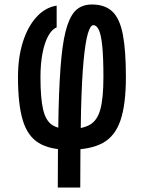

<svg xmlns="http://www.w3.org/2000/svg" viewBox="-20 -652 640 854"><path d="M237 182Q237 -20 240.5 -161.5Q244 -303 253 -395Q262 -487 279.5 -539Q297 -591 323.5 -611.5Q350 -632 389 -632Q447 -632 480 -600.5Q513 -569 526.5 -498Q540 -427 540 -309Q540 -188 516 -117Q492 -46 437 -16Q382 14 287 14Q202 14 152.5 -16Q103 -46 81.5 -116.5Q60 -187 60 -309Q60 -396 81.5 -464.5Q103 -533 142 -576Q181 -619 232 -627V-530Q211 -522 194.5 -492Q178 -462 169 -415Q160 -368 160 -309Q160 -216 171.5 -166Q183 -116 211 -97Q239 -78 287 -78Q346 -78 379.5 -97Q413 -116 426.5 -166Q440 -216 440 -309Q440 -395 435 -445.5Q430 -496 420 -518Q410 -540 395 -540Q382 -540 371 -503.5Q360 -467 352 -384Q344 -301 340.5 -162Q337 -23 337 182Z"/></svg>

Font: Victor Mono Thin
Style: Regular
Weight: 100
Monospace: yes
Designer: Rune Bjørnerås
Version: Version 1.561;gftools[0.9.30]